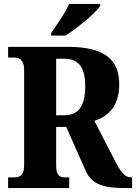

<svg xmlns="http://www.w3.org/2000/svg" viewBox="-20 -951 688 971"><path d="M239 -784V-771H311C371 -809 465 -886 487 -921V-931H329C311 -886 266 -825 239 -784ZM21 0H330V-54H311C283 -54 264 -61 264 -113V-309H315L412 -90C444 -15 510 0 612 0H648V-54H642C612 -54 591 -80 561 -139L457 -340C525 -361 583 -411 583 -525C583 -644 515 -714 325 -714H21V-660H51C72 -660 102 -652 102 -600V-113C102 -61 76 -54 51 -54H21ZM305 -368H264V-654H305C376 -654 411 -612 411 -516C411 -419 380 -368 305 -368Z"/></svg>

Font: Noto Serif Devanagari Condensed ExtraBold
Style: Regular
Weight: 800
Width: 3
Designer: Universal Thirst, Indian Type Foundry and the Monotype Design Team
Foundry: Monotype Imaging Inc.
Version: Version 2.004